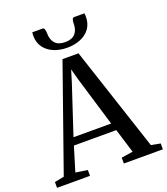

<svg xmlns="http://www.w3.org/2000/svg" viewBox="-185 -1089 1049 1207"><g transform="rotate(-20 340.0 -486.0)"><path d="M49.5 -51 295 -748.5H402L632 -51L694 -39V0H433V-39L510 -51L460 -213.5H176.5L127 -51L206.5 -39V0H-14V-39ZM444 -263.5 344.5 -593.5 324 -669.5 300.5 -592 192 -263.5ZM241.5 -972Q252.5 -972 256 -959.8Q259.5 -947.5 259.5 -932.5Q259.5 -892 281.2 -867.5Q303 -843 348.5 -843Q394 -843 415.8 -867.5Q437.5 -892 437.5 -932.5Q437.5 -947.5 440.8 -959.8Q444 -972 455 -972H523Q524 -967 524.2 -961Q524.5 -955 524.5 -949Q524.5 -902.5 501.2 -870.5Q478 -838.5 438 -822Q398 -805.5 348.5 -805.5Q299 -805.5 259.2 -822.2Q219.5 -839 196 -871Q172.5 -903 172.5 -949Q172.5 -955 173 -961Q173.5 -967 174 -972Z"/></g></svg>

Font: Merriweather 60pt
Style: Regular
Weight: 400
Version: Version 2.100